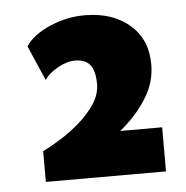

<svg xmlns="http://www.w3.org/2000/svg" viewBox="-39 -730 487 503"><g transform="rotate(-5 204.0 -478.0)"><path d="M45 -623Q65 -653 111 -672.5Q157 -692 205 -691Q276 -690 320 -651.5Q364 -613 364 -548Q364 -502 340 -462.5Q316 -423 279.5 -391Q243 -359 205.5 -333Q168 -307 142 -287L165 -381H378V-265H62V-346Q83 -356 109.5 -372.5Q136 -389 160.5 -410.5Q185 -432 201.5 -457Q218 -482 218 -509Q218 -543 205.5 -559Q193 -575 166 -575Q144 -575 120 -561.5Q96 -548 85 -531Z"/></g></svg>

Font: Reem Kufi Fun
Style: Regular
Weight: 400
Designer: Khaled Hosny
Version: Version 1.005